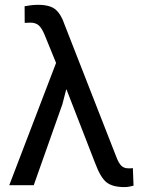

<svg xmlns="http://www.w3.org/2000/svg" viewBox="-20 -761 594 789"><path d="M118.7 0H18.1L210.4 -502.4L163.6 -617.2Q151.9 -645.5 139.2 -656.7Q126.5 -668 104.5 -668Q99.6 -668 92.8 -667.5Q85.9 -667 81.5 -667L81.1 -735.4Q89.4 -737.3 106.4 -739.3Q123.5 -741.2 136.2 -741.2Q185.5 -741.2 208.5 -721.7Q231.4 -702.1 245.6 -659.2L458 -116.2Q467.8 -90.3 478.8 -79.8Q489.7 -69.3 507.3 -69.3Q513.7 -69.3 518.1 -69.3Q522.5 -69.3 525.9 -70.3L528.8 2Q522 3.9 511.7 5.9Q501.5 7.8 490.7 7.8Q442.9 7.8 418 -11.5Q393.1 -30.8 370.1 -92.8L253.4 -393.1H252L236.3 -332.5Z"/></svg>

Font: Roboto Web
Style: Regular
Weight: 400
Designer: Google
Version: Version 1.200310; 2013